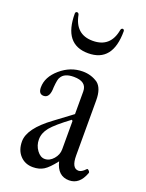

<svg xmlns="http://www.w3.org/2000/svg" viewBox="-127 -708 593 782"><g transform="rotate(20 169.0 -316.5)"><path d="M62 -636Q62 -641 65.5 -643Q69 -645 73 -643Q77 -641 78 -636Q93 -556 168 -556Q245 -556 259 -636Q260 -641 263.5 -643Q267 -645 270.5 -643Q274 -641 274 -636Q274 -502 168 -502Q62 -502 62 -636ZM115 11Q81 11 59.5 -12Q38 -35 38 -73Q38 -129 128 -195L203 -251V-349Q203 -392 147 -392Q106 -392 93 -368Q87 -361 84 -324Q84 -277 57 -277Q35 -277 35 -306Q35 -351 78 -388Q121 -425 174 -425Q211 -425 240 -405Q265 -385 265 -333V-94Q265 -39 295 -39Q308 -39 324 -56Q327 -61 334 -54Q340 -48 337 -43Q317 11 272 11Q222 11 208 -48Q181 -13 161.5 -1Q142 11 115 11ZM149 -37Q170 -37 186.5 -56Q203 -75 203 -98V-221L199 -225Q141 -182 120.5 -157Q100 -132 100 -104Q100 -78 115 -57.5Q130 -37 149 -37Z"/></g></svg>

Font: Junicode Cond Light
Style: Regular
Weight: 300
Width: 3
Designer: Peter S. Baker
Version: Version 2.201